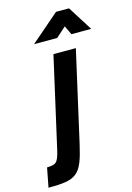

<svg xmlns="http://www.w3.org/2000/svg" viewBox="-145 -1003 787 1142"><g transform="rotate(-15 248.0 -431.5)"><path d="M286 -779 348 -834 374 -779H496L400 -931H320L144 -779ZM240 -692 114 -135C96 -57 82 -53 29 -51L6 68C181 68 211 46 252 -135L378 -692Z"/></g></svg>

Font: RazerF5
Style: Bold Italic
Weight: 700
Foundry: Razer Inc.
Version: Version 2